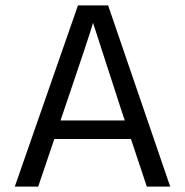

<svg xmlns="http://www.w3.org/2000/svg" viewBox="-20 -694 688 714"><path d="M218 -284 205 -246H444L431 -285L326 -609Q314 -566 218 -284ZM122 0H35L270 -674H382L613 0H526L467 -177H182Z"/></svg>

Font: Hind Guntur
Style: Regular
Weight: 400
Version: Version 1.000;PS 1.0;hotconv 1.0.86;makeotf.lib2.5.63406; tt